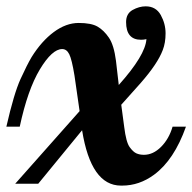

<svg xmlns="http://www.w3.org/2000/svg" viewBox="-20 -577 604 603"><path d="M422.9 -452.1Q376 -452.1 376 -507.8Q376 -534.2 396.5 -545.7Q417 -557.1 437.5 -557.1Q469.7 -557.1 484.9 -529.8Q500 -502.4 500 -472.4Q500 -442.4 491.2 -419.9Q475.1 -377 421.9 -316.4L360.8 -248L370.1 -178.2Q376 -130.4 387.2 -115Q398.4 -99.6 408.7 -95.2Q418.9 -90.8 432.1 -90.8Q460.9 -90.8 485.8 -115.7Q510.7 -140.6 522 -179.2H564Q526.9 -74.7 463.9 -28.3Q417.5 5.9 363.8 5.9Q361.8 5.9 359.9 5.9Q265.6 5.9 237.8 -168L100.1 0H27.8L230 -228L213.9 -339.8Q205.6 -390.6 197.5 -406.7Q189.5 -422.9 175.3 -422.9Q143.6 -422.9 105.2 -359.1Q66.9 -295.4 42 -179.2H0Q23.9 -283.7 44.4 -328.6Q64.9 -373.5 79.1 -397.5Q110.4 -447.8 148.9 -476.3Q187.5 -504.9 227.1 -504.9Q266.6 -504.9 286.4 -493.4Q306.2 -481.9 322 -458.7Q337.9 -435.5 344.2 -386.2L353 -310.1Q436.5 -403.3 439.9 -454.1Q431.6 -452.1 422.9 -452.1Z"/></svg>

Font: UVF Lobster12
Style: Regular
Weight: 400
Designer: Pablo Impallari
Foundry: Pablo Impallari. www.impallari.com
Version: Version 1.004